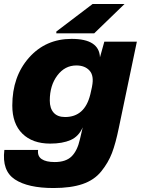

<svg xmlns="http://www.w3.org/2000/svg" viewBox="-32 -744 710 968"><path d="M567 -99Q551 -21 532.5 27.5Q514 76 478.5 120Q443 164 384 184Q325 204 238 204Q109 204 43 160.5Q-23 117 -10 12H160Q156 43 178 58Q200 73 244 73Q300 73 329 44.5Q358 16 371 -42L385 -102Q365 -56 324 -38Q283 -20 221 -20Q132 -20 81 -70Q30 -120 30 -212Q30 -358 114 -453Q198 -548 329 -548Q468 -548 472 -455L494 -534H658ZM219 -237Q219 -198 238.5 -176Q258 -154 296 -154Q395 -154 423 -267L424 -271L432 -307V-308Q443 -362 419.5 -388Q396 -414 353 -414Q295 -414 257 -363.5Q219 -313 219 -237ZM252 -576V-585L435 -724H596L443 -576Z"/></svg>

Font: Nacelle Heavy
Style: Italic
Weight: 800
Italic angle: -12°
Designer: Sora Sagano
Foundry: Sora Sagano
Version: Version 1.000;FEAKit 1.0